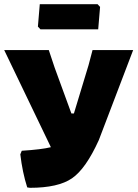

<svg xmlns="http://www.w3.org/2000/svg" viewBox="-21 -886 658 917"><path d="M445 -866 457 -853 448 -746H172L160 -759L169 -866ZM76 -149 83 -166Q178 -172 222 -183L-1 -647H212L240 -563L320 -344H332L402 -575L421 -647H615L451 -217Q389 -80 323 -34.5Q257 11 122 11L109 9Q86 -63 76 -149Z"/></svg>

Font: Alegreya Sans SC Black
Style: Regular
Weight: 900
Designer: Juan Pablo del Peral
Foundry: Huerta Tipografica
Version: Version 2.007